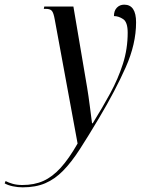

<svg xmlns="http://www.w3.org/2000/svg" viewBox="-154 -564 620 824"><path d="M-57 240Q-78 240 -99 235.5Q-120 231 -134 223L-130 213Q-117 220 -99 225Q-81 230 -58 230Q-7 230 32 212.5Q71 195 106.5 156Q142 117 179 52L81 -480Q76 -509 68.5 -517.5Q61 -526 43 -526H34L36 -536H161L220 -188Q226 -152 231.5 -108.5Q237 -65 241 -35H244Q285 -101 319 -163.5Q353 -226 373.5 -290Q394 -354 394 -424Q394 -469 374.5 -482Q355 -495 335 -495Q335 -518 347.5 -531Q360 -544 379 -544Q430 -544 430 -468Q430 -375 385.5 -275Q341 -175 272 -59Q225 20 188.5 76.5Q152 133 116.5 169Q81 205 40 222.5Q-1 240 -57 240Z"/></svg>

Font: Noto Serif Display ExtraCondensed
Style: Italic
Weight: 400
Width: 2
Italic angle: -12°
Designer: Monotype Design Team
Foundry: Monotype Imaging Inc.
Version: Version 2.009